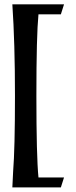

<svg xmlns="http://www.w3.org/2000/svg" viewBox="-20 -709 339 858"><path d="M252 128.4H35.2L38.6 58.6Q46.9 -44.9 46.9 -280.8Q46.9 -516.6 35.2 -689.5H266.1L252 -645H151.9Q142.6 -550.3 142.6 -280.8Q142.6 -10.7 151.9 84H266.1Z"/></svg>

Font: Quaaykop
Style: Bold
Weight: 700
Designer: Tup Wanders
Foundry: Free font, DO NOT SELL
Version: Version 1.00;July 31, 2023;FontCreator 11.5.0.2430 64-bit